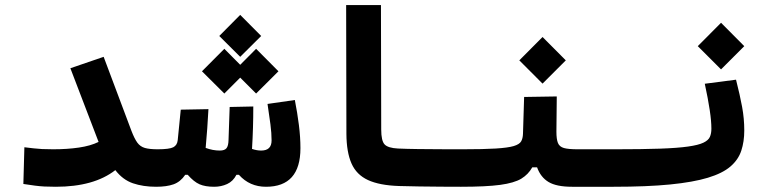

<svg xmlns="http://www.w3.org/2000/svg" viewBox="-20 -713 2970 738"><path d="M194.3 4.9Q168.9 4.9 150.6 3.9Q132.3 2.9 114 0.5Q95.7 -2 69.8 -5.9L73.7 -147Q94.2 -144.5 109.4 -142.8Q124.5 -141.1 141.6 -140.1Q158.7 -139.2 184.6 -139.2Q238.8 -139.2 283.4 -145.8Q328.1 -152.3 358.9 -167.5L250.5 -450.7L378.4 -494.6L484.9 -210.9Q496.6 -180.2 507.8 -164.8Q519 -149.4 536.9 -144.3Q554.7 -139.2 585.9 -139.2Q622.6 -139.2 622.6 -75.7Q622.6 4.9 580.1 4.9Q530.3 4.9 491 -8.5Q451.7 -22 423.3 -59.1Q341.3 4.9 194.3 4.9Z M580.1 4.9 585.9 -139.2Q630.9 -139.2 646 -147Q661.1 -154.8 663.1 -174.3L674.8 -291.5L781.2 -293.5Q779.3 -256.3 776.6 -219Q773.9 -181.6 770.5 -144.5Q797.9 -134.3 824.7 -134.3Q843.3 -134.3 850.6 -143.3Q857.9 -152.3 858.4 -174.8Q859.4 -206.5 860.6 -238.3Q861.8 -270 862.8 -301.8L953.6 -303.7Q953.6 -262.7 952.4 -222.2Q951.2 -181.6 948.7 -140.6Q966.8 -134.3 983.9 -134.3Q1023.9 -134.3 1023.9 -173.3Q1023.9 -200.7 1019.5 -234.9Q1015.1 -269 1008.3 -313.5L1113.3 -328.6Q1123 -279.3 1128.9 -232.4Q1134.8 -185.5 1134.8 -143.6Q1134.8 4.9 1002.4 4.9Q939.5 4.9 898.4 -41H888.7Q876 -16.1 853 -5.6Q830.1 4.9 803.2 4.9Q769 4.9 747.1 -4.6Q725.1 -14.2 701.7 -41H691.9Q673.8 -14.2 647.2 -4.6Q620.6 4.9 580.1 4.9ZM964.4 -353.5 903.3 -414.6 842.3 -353.5 756.3 -439 842.3 -525.4 903.3 -463.9 964.4 -525.4 1050.3 -439ZM903.3 -494.6 822.8 -574.7 903.3 -655.8 983.9 -574.7Z M1752 4.9Q1718.8 4.9 1677 4.6Q1635.3 4.4 1592.5 3.7Q1549.8 2.9 1513.7 2Q1438.5 -0.5 1394.3 -21Q1350.1 -41.5 1331.1 -84.7Q1312 -127.9 1311.5 -198.2L1310.5 -693.4H1444.3L1445.3 -215.3Q1445.3 -171.4 1458.5 -157.7Q1471.7 -144 1509.8 -142.1Q1542.5 -140.6 1585.7 -140.1Q1628.9 -139.6 1674.1 -139.4Q1719.2 -139.2 1757.8 -139.2Q1774.9 -139.2 1783.4 -117.7Q1792 -96.2 1792 -63.5Q1792 -38.6 1782.7 -16.8Q1773.4 4.9 1752 4.9Z M1752 4.9 1757.8 -139.2Q1838.9 -139.2 1885.7 -142.1Q1932.6 -145 1954.6 -151.6Q1976.6 -158.2 1983.2 -169.7Q1989.7 -181.2 1990.2 -198.7L1994.6 -340.3L2120.1 -342.3L2118.7 -206.5Q2118.7 -178.2 2124.5 -163.6Q2130.4 -148.9 2147.7 -144Q2165 -139.2 2200.2 -139.2H2343.8Q2380.4 -139.2 2380.4 -75.7Q2380.4 -34.2 2367.9 -14.6Q2355.5 4.9 2337.9 4.9H2179.2Q2119.1 4.9 2088.6 -13.4Q2058.1 -31.7 2044.4 -69.8H2025.9Q2010.7 -42.5 1983.6 -26.1Q1956.5 -9.8 1902.6 -2.4Q1848.6 4.9 1752 4.9ZM2065.4 -391.6 1976.1 -481 2065.4 -570.8 2154.8 -481Z M2337.9 4.9Q2323.7 4.9 2316.7 -13.2Q2309.6 -31.2 2309.6 -75.7Q2309.6 -115.2 2320.6 -127.2Q2331.5 -139.2 2343.8 -139.2Q2448.2 -139.2 2516.4 -141.6Q2584.5 -144 2624.5 -149.7Q2664.6 -155.3 2683.8 -164.6Q2703.1 -173.8 2708.7 -187Q2714.4 -200.2 2714.4 -218.3Q2714.4 -247.6 2708 -290Q2701.7 -332.5 2689 -391.1L2809.1 -406.7Q2824.2 -347.2 2832.5 -302.2Q2840.8 -257.3 2840.8 -211.4Q2840.8 -168.5 2829.3 -133.8Q2817.9 -99.1 2787.6 -73Q2757.3 -46.9 2700.9 -29.8Q2644.5 -12.7 2555.7 -3.9Q2466.8 4.9 2337.9 4.9ZM2751.5 -446.3 2662.1 -535.6 2751.5 -625.5 2840.8 -535.6Z"/></svg>

Font: Cascadia Code NF
Style: Bold
Weight: 700
Monospace: yes
Designer: Aaron Bell
Foundry: Saja Typeworks
Version: Version 2404.023; ttfautohint (v1.8.4)